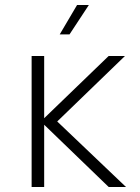

<svg xmlns="http://www.w3.org/2000/svg" viewBox="-20 -745 558 765"><path d="M413 0H482L208 -261L478 -522H413L156 -274V-522H106V0H156V-248ZM218 -608H257L334 -725H287Z"/></svg>

Font: Chess Sans Light
Style: Regular
Weight: 300
Designer: Wolf Bōese
Foundry: Wolf Bōese
Version: Version 7.223;Glyphs 3.3 (3306)